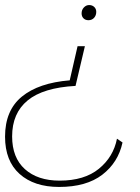

<svg xmlns="http://www.w3.org/2000/svg" viewBox="-39 -522 555 760"><path d="M297 -339 260 -182Q132 -175 70.5 -124.5Q9 -74 9 18Q9 102 59.5 147.5Q110 193 197 193Q295 193 352.5 146Q410 99 424 27L446 42Q429 121 366 169.5Q303 218 195 218Q96 218 38.5 166.5Q-19 115 -19 19Q-19 -85 47.5 -139.5Q114 -194 237 -204L268 -339ZM314 -502Q326 -502 334 -494.5Q342 -487 342 -475Q342 -461 333.5 -451.5Q325 -442 311 -442Q299 -442 291.5 -449.5Q284 -457 284 -469Q284 -483 293 -492.5Q302 -502 314 -502Z"/></svg>

Font: Prodigy Sans ExtraLight
Style: Italic
Weight: 200
Italic angle: -13°
Designer: Wei Huang
Foundry: Wei Huang
Version: Version 1.003; ttfautohint (v1.8.3)